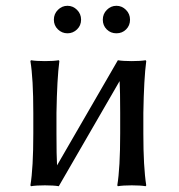

<svg xmlns="http://www.w3.org/2000/svg" viewBox="-20 -640 617 663"><path d="M95 -250Q95 -369 85 -429L87 -432Q105 -429 135 -429Q165 -429 183 -432L185 -429Q177 -369 175 -250V-179Q175 -101 177 -69L387 -432Q405 -429 435 -429Q465 -429 483 -432L485 -429Q477 -369 475 -250V-179Q475 -63 485 0L483 3Q465 0 435 0Q405 0 387 3L385 0Q395 -60 395 -179V-250Q395 -327 393 -360L183 3Q165 0 135 0Q105 0 87 3L85 0Q95 -60 95 -179ZM180 -538.5Q166 -552 166 -572Q166 -592 180 -606Q194 -620 213 -620Q232 -620 246 -606Q260 -592 260 -572Q260 -552 246 -538.5Q232 -525 213 -525Q194 -525 180 -538.5ZM348.5 -538.5Q335 -552 335 -572Q335 -592 349 -606Q363 -620 382 -620Q401 -620 415 -606Q429 -592 429 -572Q429 -552 415.5 -538.5Q402 -525 382 -525Q362 -525 348.5 -538.5Z"/></svg>

Font: Libertinus Sans
Style: Regular
Weight: 400
Designer: Philipp H. Poll
Foundry: Khaled Hosny
Version: Version 6.1